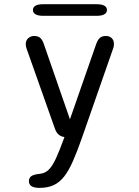

<svg xmlns="http://www.w3.org/2000/svg" viewBox="-20 -653 659 910"><path d="M167 237.5Q117 237.5 117 205.5Q117 189.5 129 181.5Q141 173.5 168 171Q194 168.5 211.8 150.5Q229.5 132.5 246 96Q262.5 59.5 283.5 2L285.5 -3.5Q252 -7.5 240 -44L106 -422.5Q102 -434.5 102 -443Q102 -461.5 113.8 -472Q125.5 -482.5 142 -482.5Q162.5 -482.5 173 -471.2Q183.5 -460 190.5 -436.5L311.5 -87.5L432.5 -434.5Q439.5 -457.5 449.8 -470Q460 -482.5 482 -482.5Q498.5 -482.5 509.2 -472.5Q520 -462.5 520 -444.5Q520 -440 519.2 -434.5Q518.5 -429 516 -422.5L368.5 0Q346 64.5 326 110Q306 155.5 284.2 183.5Q262.5 211.5 234.2 224.5Q206 237.5 167 237.5ZM136 -605.5Q136 -618.5 148 -625.8Q160 -633 185 -633H438Q463 -633 475 -625.8Q487 -618.5 487 -605.5Q487 -593 475 -585.5Q463 -578 438 -578H185Q160 -578 148 -585.5Q136 -593 136 -605.5Z"/></svg>

Font: Sono ExtraLight Monospace
Style: Regular
Weight: 400
Version: Version 2.112